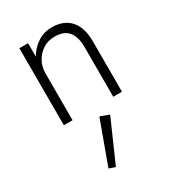

<svg xmlns="http://www.w3.org/2000/svg" viewBox="-191 -571 888 993"><g transform="rotate(-30 252.5 -74.0)"><path d="M131 -460H79V0H131ZM374 -296V0H426V-302Q426 -382 388 -426Q349 -470 278 -470Q229 -470 192 -445Q152 -419 130 -378Q107 -334 107 -280H131Q131 -320 149 -351Q166 -382 197 -402Q225 -421 266 -421Q324 -421 349 -388Q374 -357 374 -296ZM261 52 167 309 204 322 314 72Z"/></g></svg>

Font: NM-font
Style: Light
Weight: 500
Designer: ""
Foundry: ""
Version: ""